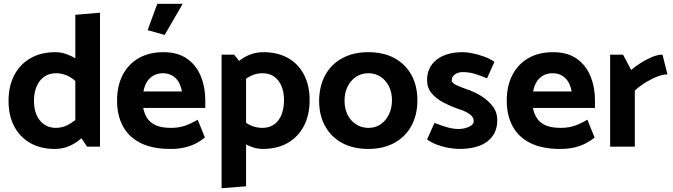

<svg xmlns="http://www.w3.org/2000/svg" viewBox="-20 -773 3548 1012"><path d="M377 -91 439 0H507V-706L377 -695ZM404 -163Q369 -131 338.5 -115Q308 -99 274 -99Q239 -99 212.5 -117.5Q186 -136 172.5 -168Q159 -200 159 -241Q159 -284 172.5 -316.5Q186 -349 212 -368Q238 -387 275 -387Q308 -387 338.5 -372.5Q369 -358 405 -319L441 -407Q426 -430 398.5 -451Q371 -472 337.5 -485Q304 -498 273 -498Q195 -498 139.5 -465.5Q84 -433 54.5 -375.5Q25 -318 25 -241Q25 -165 54.5 -108Q84 -51 139 -19.5Q194 12 269 12Q304 12 334.5 1Q365 -10 392 -30.5Q419 -51 441 -78Z M1062 -204V-244Q1062 -313 1038.5 -371Q1015 -429 966 -463.5Q917 -498 841 -498Q766 -498 711 -466.5Q656 -435 626.5 -377.5Q597 -320 597 -242Q597 -165 628 -107.5Q659 -50 721.5 -19Q784 12 878 12Q920 12 952.5 4.5Q985 -3 1011.5 -16.5Q1038 -30 1060 -48L1022 -142Q990 -123 957 -111Q924 -99 881 -99Q833 -99 803 -112Q773 -125 757 -148.5Q741 -172 735 -204ZM736 -291Q742 -323 756 -344Q770 -365 791 -376Q812 -387 838 -387Q864 -387 884.5 -376.5Q905 -366 919 -345Q933 -324 939 -291ZM848 -589 943 -753H809L758 -614Z M1277 209V-406L1214 -485H1148V219ZM1233 -323Q1268 -355 1298 -371Q1328 -387 1363 -387Q1401 -387 1426 -368.5Q1451 -350 1464 -318.5Q1477 -287 1477 -245Q1477 -204 1464.5 -170.5Q1452 -137 1426 -118Q1400 -99 1363 -99Q1329 -99 1298 -113.5Q1267 -128 1233 -167L1196 -79Q1211 -56 1239 -35Q1267 -14 1300.5 -1Q1334 12 1363 12Q1443 12 1498 -20.5Q1553 -53 1582.5 -110.5Q1612 -168 1612 -245Q1612 -322 1582.5 -379Q1553 -436 1498.5 -467Q1444 -498 1368 -498Q1334 -498 1303 -487Q1272 -476 1245.5 -456Q1219 -436 1196 -408Z M1921 12Q1842 12 1784 -19Q1726 -50 1694 -107.5Q1662 -165 1662 -242Q1663 -320 1694.5 -377.5Q1726 -435 1784.5 -466.5Q1843 -498 1921 -498Q2001 -498 2058.5 -467Q2116 -436 2148 -379Q2180 -322 2180 -244Q2180 -167 2148 -109Q2116 -51 2058 -19.5Q2000 12 1921 12ZM1922 -99Q1959 -99 1986.5 -118Q2014 -137 2030 -170Q2046 -203 2046 -244Q2046 -286 2030 -318Q2014 -350 1986 -368.5Q1958 -387 1921 -387Q1885 -387 1856.5 -368Q1828 -349 1812 -316.5Q1796 -284 1796 -242Q1796 -200 1812 -168Q1828 -136 1857 -117.5Q1886 -99 1922 -99Z M2231 -38Q2254 -21 2285.5 -9.5Q2317 2 2348 7Q2379 12 2399 12Q2498 12 2549.5 -28Q2601 -68 2601 -139Q2601 -182 2576.5 -213.5Q2552 -245 2514.5 -268Q2477 -291 2436 -304Q2411 -313 2385.5 -324.5Q2360 -336 2361 -351Q2361 -368 2377.5 -380.5Q2394 -393 2419 -393Q2452 -393 2482 -384Q2512 -375 2547 -360L2586 -447Q2562 -464 2531 -475Q2500 -486 2470.5 -492Q2441 -498 2420 -498Q2332 -498 2281.5 -458.5Q2231 -419 2231 -350Q2231 -310 2255.5 -281Q2280 -252 2317.5 -232.5Q2355 -213 2392 -200Q2420 -192 2438.5 -182Q2457 -172 2467 -160.5Q2477 -149 2477 -135Q2477 -121 2463.5 -111.5Q2450 -102 2432 -97.5Q2414 -93 2397 -93Q2379 -93 2358.5 -97Q2338 -101 2316 -108.5Q2294 -116 2270 -125Z M3116 -204V-244Q3116 -313 3092.5 -371Q3069 -429 3020 -463.5Q2971 -498 2895 -498Q2820 -498 2765 -466.5Q2710 -435 2680.5 -377.5Q2651 -320 2651 -242Q2651 -165 2682 -107.5Q2713 -50 2775.5 -19Q2838 12 2932 12Q2974 12 3006.5 4.5Q3039 -3 3065.5 -16.5Q3092 -30 3114 -48L3076 -142Q3044 -123 3011 -111Q2978 -99 2935 -99Q2887 -99 2857 -112Q2827 -125 2811 -148.5Q2795 -172 2789 -204ZM2790 -291Q2796 -323 2810 -344Q2824 -365 2845 -376Q2866 -387 2892 -387Q2918 -387 2938.5 -376.5Q2959 -366 2973 -345Q2987 -324 2993 -291Z M3326 0V-296Q3354 -321 3385.5 -340Q3417 -359 3446 -370Q3475 -381 3498 -381L3472 -485Q3446 -485 3415.5 -472Q3385 -459 3356 -440.5Q3327 -422 3307 -404L3264 -485H3196V0Z"/></svg>

Font: Catamaran Thin
Style: Bold
Weight: 700
Version: Version 2.000